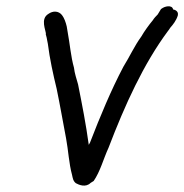

<svg xmlns="http://www.w3.org/2000/svg" viewBox="-20 -538 585 610"><path d="M134 -494C107 -478 126 -442 126 -429L125 -427H126C128 -421 129 -415 130 -409L132 -399C138 -351 149 -301 160 -256C171 -203 180 -150 190 -98C197 -61 199 -18 209 18C211 27 212 37 221 44C230 49 252 59 268 43C269 42 274 39 276 38V37L277 38C299 6 308 -32 325 -69C377 -205 436 -335 514 -440C516 -442 517 -444 521 -450C530 -460 540 -473 545 -489V-490C547 -499 541 -506 530 -508C527 -524 502 -518 493 -510H492C488 -503 485 -499 481 -492C476 -487 470 -481 465 -473C454 -460 438 -438 429 -422C407 -392 392 -358 372 -326C333 -252 298 -168 266 -85C264 -82 263 -80 261 -76L262 -78C253 -144 241 -205 228 -270C223 -288 217 -305 215 -323C205 -358 202 -399 195 -436L192 -454C189 -467 184 -481 177 -490C166 -504 148 -504 134 -494Z"/></svg>

Font: Scribbler
Style: BdIta
Weight: 700
Designer: Mew Too
Foundry: Cannot Into Space Fonts
Version: Version 1.001